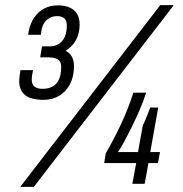

<svg xmlns="http://www.w3.org/2000/svg" viewBox="-20 -718 713 750"><path d="M59 12 606 -698H659L112 12ZM151 -328Q100 -328 77.5 -347Q55 -366 55 -401Q55 -408 56 -417.5Q57 -427 60 -444H109Q106 -429 105 -421Q104 -413 104 -407Q104 -389 114.5 -380Q125 -371 147 -371Q168 -371 184.5 -379.5Q201 -388 210 -407Q219 -426 219 -456Q219 -471 213 -479Q207 -487 196 -490.5Q185 -494 170 -494H137L144 -537H177Q194 -537 208.5 -545.5Q223 -554 232 -572Q241 -590 241 -619Q241 -637 231.5 -646Q222 -655 203 -655Q187 -655 174 -648Q161 -641 152.5 -628Q144 -615 141 -594L140 -582H90L92 -596Q98 -626 113 -648.5Q128 -671 151.5 -684Q175 -697 205 -697Q247 -697 269 -678Q291 -659 291 -623Q291 -598 284 -578.5Q277 -559 265.5 -545Q254 -531 239 -522V-518Q254 -510 261.5 -495Q269 -480 269 -459Q269 -419 253.5 -389.5Q238 -360 211.5 -344Q185 -328 151 -328ZM497 0 512 -81H387L393 -119Q425 -174 452.5 -232.5Q480 -291 501 -356H551Q540 -322 525 -287.5Q510 -253 494.5 -221.5Q479 -190 465 -164.5Q451 -139 441 -124H519L538 -229Q543 -238 548 -250Q553 -262 558 -275Q563 -288 567 -298H598L567 -124H605L597 -81H560L545 0Z"/></svg>

Font: Archivo Condensed Light
Style: Italic
Weight: 300
Width: 3
Italic angle: -10°
Designer: Hector Gatti
Foundry: Omnibus-Type
Version: Version 2.001